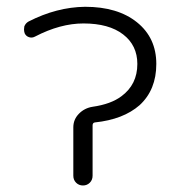

<svg xmlns="http://www.w3.org/2000/svg" viewBox="-20 -576 540 574"><path d="M447.3 -384.8Q447.3 -307.6 397.5 -261.7Q348.6 -218.8 263.7 -210Q256.8 -209 256.8 -201.2V-50.8Q256.8 -38.1 248.5 -29.8Q240.2 -21.5 228 -21.5Q215.8 -21.5 207.5 -29.8Q199.2 -38.1 199.2 -50.8V-195.3Q199.2 -218.8 215.8 -235.8Q232.4 -252.9 256.8 -256.8Q311.5 -264.6 342.8 -288.1Q390.6 -323.2 390.6 -384.8Q390.6 -440.4 348.1 -473.1Q305.7 -505.9 229.5 -505.9Q160.2 -505.9 85 -466.8Q76.2 -461.9 66.9 -464.8Q57.6 -467.8 53.7 -476.6Q51.8 -482.4 51.8 -488.3Q51.8 -492.2 52.7 -497.1Q56.6 -506.8 65.4 -511.7Q149.4 -554.7 234.4 -555.7Q332 -555.7 389.6 -509.3Q447.3 -462.9 447.3 -384.8Z"/></svg>

Font: Rounded Mgen+ 2m light
Style: Regular
Weight: 200
Designer: [Source Han Sans]
Ryoko NISHIZUKA  (kana & ideographs); Paul D. Hunt (Latin, Greek & Cyrillic); Wenlong ZHANG  (bopomofo
Version: Version 1.059.20150602